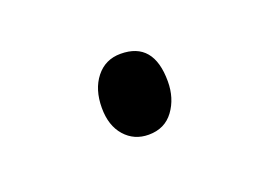

<svg xmlns="http://www.w3.org/2000/svg" viewBox="-36 -419 303 224"><g transform="rotate(-20 115.5 -307.0)"><path d="M80 -305Q80 -328 91.5 -342.5Q103 -357 122 -357Q163 -357 163 -308Q163 -287 152 -272Q141 -257 121 -257Q103 -257 91.5 -270Q80 -283 80 -305Z"/></g></svg>

Font: Literata 72pt ExtraLight
Style: Italic
Weight: 200
Italic angle: -2°
Designer: Latin by Veronika Burian and Jose Scaglione. Greek by Irene Vlachou. Cyrillic by Vera Evstafieva
Foundry: TypeTogether
Version: Version 3.002